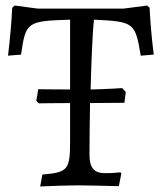

<svg xmlns="http://www.w3.org/2000/svg" viewBox="-20 -669 586 693"><path d="M520 -641 511 -649 426 -638H116L33 -649L24 -641C22 -594 16 -525 9 -468L56 -472C73 -590 77 -593 233 -598V-346C178 -346 118 -347 118 -347L111 -305L120 -296C120 -296 181 -297 233 -297V-162C233 -56 226 -47 133 -39L125 4C166 2 229 0 262 0C296 0 366 2 409 3L418 -43L415 -47C398 -45 378 -44 360 -44C319 -44 303 -63 303 -112C303 -168 304 -233 305 -297L429 -298L434 -337L421 -351C421 -351 361 -347 307 -346C310 -453 314 -552 319 -598C464 -591 468 -588 488 -468L535 -472C528 -525 522 -594 520 -641Z"/></svg>

Font: Alegreya SC
Style: Regular
Weight: 400
Designer: Juan Pablo del Peral
Foundry: Huerta Tipografica
Version: Version 2.007;PS 002.007;hotconv 1.0.88;makeotf.lib2.5.64775